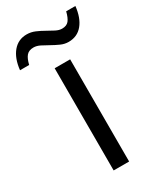

<svg xmlns="http://www.w3.org/2000/svg" viewBox="-241 -802 736 871"><g transform="rotate(-30 126.5 -366.5)"><path d="M167 0H85.9V-535.2H167ZM201.2 -606.9Q180.2 -606.9 160.2 -616Q140.1 -625 120.8 -636Q101.6 -647 83.7 -656Q65.9 -665 49.3 -665Q24.9 -665 12.5 -650.4Q0 -635.7 -6.8 -606H-54.7Q-48.3 -665 -20.3 -698.5Q7.8 -731.9 52.2 -731.9Q74.7 -731.9 95.7 -722.9Q116.7 -713.9 135.7 -702.9Q154.8 -691.9 172.4 -682.9Q189.9 -673.8 205.6 -673.8Q229.5 -673.8 241.2 -688.2Q252.9 -702.6 260.3 -732.9H308.6Q302.2 -673.8 274.7 -640.4Q247.1 -606.9 201.2 -606.9Z"/></g></svg>

Font: HunimalSansv1.5
Style: Regular
Weight: 400
Foundry: Ascender Corporation
Version: Version 1.10